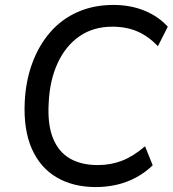

<svg xmlns="http://www.w3.org/2000/svg" viewBox="-20 -748 702 777"><path d="M368 9Q276 9 209.5 -30Q143 -69 109 -145.5Q75 -222 80 -334Q84 -421 111 -493.5Q138 -566 184 -618.5Q230 -671 294.5 -699.5Q359 -728 439 -728Q509 -728 565.5 -704.5Q622 -681 659 -640L619 -561Q580 -602 535.5 -621Q491 -640 435 -640Q358 -640 302 -601.5Q246 -563 213.5 -493Q181 -423 177 -330Q172 -244 194.5 -188.5Q217 -133 263 -106.5Q309 -80 376 -80Q428 -80 473.5 -97.5Q519 -115 567 -156L598 -79Q568 -50 531 -30Q494 -10 453 -0.5Q412 9 368 9Z"/></svg>

Font: Nunitoga
Style: Medium Italic
Weight: 500
Italic angle: -9°
Designer: Vernon Adams
Foundry: Vernon Adams
Version: Version 1.0